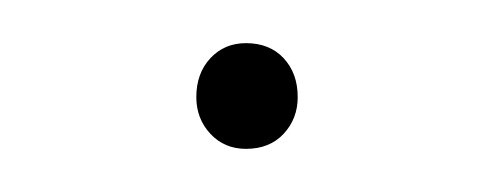

<svg xmlns="http://www.w3.org/2000/svg" viewBox="-20 -67 230 89"><path d="M94 2Q84 2 77.5 -5Q71 -12 71 -22Q71 -33 77.5 -40Q84 -47 94 -47Q105 -47 111.5 -40Q118 -33 118 -22Q118 -12 111.5 -5Q105 2 94 2Z"/></svg>

Font: Albert Sans Thin
Style: Regular
Weight: 250
Designer: Andreas Rasmussen
Foundry: a.Foundry
Version: Version 1.025